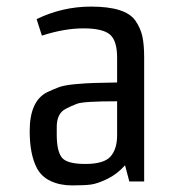

<svg xmlns="http://www.w3.org/2000/svg" viewBox="-20 -550 537 582"><path d="M417 0H372L359 -49Q335 -22 305 -7.5Q275 7 255 9.5Q235 12 198.5 12Q162 12 134 -1Q106 -14 92 -40Q70 -82 70 -153Q70 -243 122 -270Q143 -280 159.5 -286Q176 -292 209.5 -295Q243 -298 266.5 -298.5Q290 -299 335 -300V-375Q335 -427 313 -445.5Q291 -464 233 -464Q175 -464 107 -442L91 -492Q169 -530 256 -530Q360 -530 390 -488Q406 -465 411.5 -440Q417 -415 417 -375ZM335 -140V-243Q233 -243 213.5 -235.5Q194 -228 179 -220Q152 -206 152 -165V-142Q152 -93 167 -73Q182 -53 238.5 -53Q295 -53 315 -75.5Q335 -98 335 -140Z"/></svg>

Font: Strait
Style: Regular
Weight: 400
Width: 3
Designer: Eduardo Rodriguez Tunni
Foundry: Eduardo Rodriguez Tunni
Version: Version 1.001